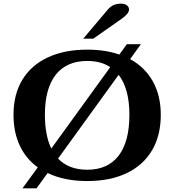

<svg xmlns="http://www.w3.org/2000/svg" viewBox="-20 -982 955 1052"><path d="M861 -353Q861 -239 812.5 -157.5Q764 -76 673.5 -33Q583 10 458 10Q332 10 241 -34L180 50H103L187 -65Q122 -112 88 -185Q54 -258 54 -353Q54 -465 102.5 -545Q151 -625 242 -667.5Q333 -710 458 -710Q557 -710 634 -683L675 -740H752L693 -658Q774 -614 817.5 -536Q861 -458 861 -353ZM261 -168 584 -614Q534 -648 458 -648Q345 -648 285.5 -572.5Q226 -497 226 -353Q226 -241 261 -168ZM689 -353Q689 -496 630 -572L298 -113Q357 -52 458 -52Q571 -52 630 -129Q689 -206 689 -353ZM571 -930Q586 -947 603 -954.5Q620 -962 643 -962Q663 -962 675 -953Q687 -944 687 -930Q687 -907 645 -878L491 -770H436Z"/></svg>

Font: Fahkwang
Style: Bold
Weight: 700
Designer: Suppakit Chalermlarp | Katatrad Co.,Ltd.
Foundry: Cadson Demak Co.,Ltd.
Version: Version 1.000; ttfautohint (v1.6)